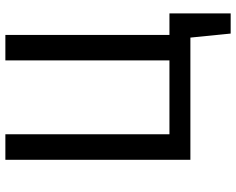

<svg xmlns="http://www.w3.org/2000/svg" viewBox="-102 -627 879 715"><g transform="rotate(-90 337.5 -269.5)"><path d="M565 -78H645V150H570L555 0H100V-689H195V-78H470V-689H565Z"/></g></svg>

Font: Fira Sans
Style: Regular
Weight: 400
Designer: Carrois Corporate & Edenspiekermann AG
Foundry: Carrois Corporate GbR & Edenspiekermann AG
Version: Version 4.106;PS 004.106;hotconv 1.0.70;makeotf.lib2.5.58329